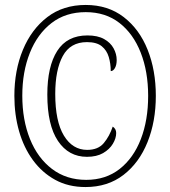

<svg xmlns="http://www.w3.org/2000/svg" viewBox="-20 -745 688 775"><path d="M325 10Q256 10 203 -19Q150 -48 113 -98.5Q76 -149 57 -215.5Q38 -282 38 -358Q38 -461 72.5 -544Q107 -627 171 -676Q235 -725 326 -725Q416 -725 479.5 -676Q543 -627 576 -544Q609 -461 609 -358Q609 -255 575.5 -171.5Q542 -88 478.5 -39Q415 10 325 10ZM328 -19Q407 -19 463 -63Q519 -107 548.5 -183.5Q578 -260 578 -358Q578 -456 548 -532.5Q518 -609 462 -652.5Q406 -696 326 -696Q245 -696 188 -652Q131 -608 100.5 -531.5Q70 -455 70 -359Q70 -261 101 -184Q132 -107 190 -63Q248 -19 328 -19ZM331 -112Q257 -112 214 -176Q171 -240 171 -363Q171 -477 211 -539.5Q251 -602 333 -602Q374 -602 400 -587.5Q426 -573 438.5 -550Q451 -527 451 -503Q451 -483 444 -470.5Q437 -458 427 -458Q427 -488 419 -515Q411 -542 390.5 -558.5Q370 -575 331 -575Q264 -575 233.5 -519Q203 -463 203 -366Q203 -255 238 -197.5Q273 -140 332 -140Q376 -140 399 -167.5Q422 -195 435 -234Q449 -225 449 -208Q449 -187 435.5 -164.5Q422 -142 396 -127Q370 -112 331 -112Z"/></svg>

Font: Noto Serif Hebrew ExtraCondensed ExtraLight
Style: Regular
Weight: 200
Width: 2
Designer: Monotype Design Team
Foundry: Monotype Imaging Inc.
Version: Version 2.004; ttfautohint (v1.8.4.7-5d5b)